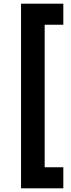

<svg xmlns="http://www.w3.org/2000/svg" viewBox="-20 -800 383 1040"><path d="M222 -666H323V-780H94V220H323V106H222Z"/></svg>

Font: Jost SemiBold
Style: Regular
Weight: 600
Version: Version 3.710